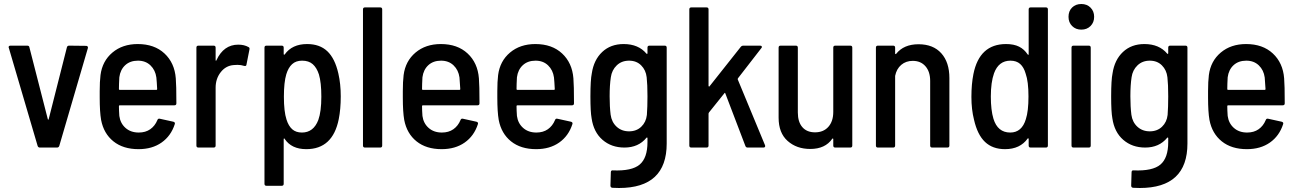

<svg xmlns="http://www.w3.org/2000/svg" viewBox="-20 -737 6479 959"><path d="M23 -501Q23 -509 33 -509H116Q126 -509 127 -500L219 -141Q220 -139 221 -139Q222 -139 223 -141L314 -500Q316 -509 325 -509L410 -508Q415 -508 417.5 -505Q420 -502 419 -497L276 -8Q273 0 265 0H179Q171 0 168 -8L24 -498Z M766 -137Q769 -146 778 -144L846 -129Q856 -126 853 -117Q834 -58 787 -25Q740 8 672 8Q595 8 546.5 -31Q498 -70 485 -138Q478 -178 478 -250V-282Q478 -330 482 -362Q491 -432 541.5 -474.5Q592 -517 668 -517Q751 -517 801.5 -470Q852 -423 858 -346Q861 -312 861 -221Q861 -211 851 -211H578Q574 -211 574 -207Q574 -186 576 -158Q581 -121 607 -98Q633 -75 673 -75Q707 -75 730.5 -91.5Q754 -108 766 -137ZM576 -351Q574 -315 574 -292Q574 -288 578 -288H761Q765 -288 765 -292Q763 -332 761 -350Q756 -387 731.5 -410.5Q707 -434 669 -434Q630 -434 605.5 -411.5Q581 -389 576 -351Z M1221 -502Q1228 -499 1226 -490L1211 -414Q1210 -405 1199 -408Q1184 -413 1166 -413Q1153 -413 1147 -412Q1108 -409 1082.5 -376.5Q1057 -344 1057 -299V-10Q1057 0 1047 0H971Q961 0 961 -10V-499Q961 -509 971 -509H1047Q1057 -509 1057 -499V-437Q1057 -434 1058.5 -433.5Q1060 -433 1061 -436Q1097 -514 1170 -514Q1200 -514 1221 -502Z M1682 -256Q1682 -192 1672 -142Q1642 8 1510 8Q1436 8 1402 -43Q1401 -46 1399 -45.5Q1397 -45 1397 -42V181Q1397 191 1387 191H1311Q1301 191 1301 181V-499Q1301 -509 1311 -509H1387Q1397 -509 1397 -499V-467Q1397 -465 1398.5 -464Q1400 -463 1402 -465Q1439 -517 1514 -517Q1577 -517 1615 -481Q1653 -445 1670 -370Q1682 -318 1682 -256ZM1585 -254Q1585 -325 1573 -365Q1562 -399 1542 -416.5Q1522 -434 1489 -434Q1458 -434 1439 -416.5Q1420 -399 1410 -366Q1398 -326 1398 -254Q1398 -180 1411 -140Q1421 -108 1439.5 -91.5Q1458 -75 1488 -75Q1546 -75 1570 -138Q1585 -180 1585 -254Z M1803 -700H1879Q1889 -700 1889 -690V-10Q1889 0 1879 0H1803Q1793 0 1793 -10V-690Q1793 -700 1803 -700Z M2280 -137Q2283 -146 2292 -144L2360 -129Q2370 -126 2367 -117Q2348 -58 2301 -25Q2254 8 2186 8Q2109 8 2060.5 -31Q2012 -70 1999 -138Q1992 -178 1992 -250V-282Q1992 -330 1996 -362Q2005 -432 2055.5 -474.5Q2106 -517 2182 -517Q2265 -517 2315.5 -470Q2366 -423 2372 -346Q2375 -312 2375 -221Q2375 -211 2365 -211H2092Q2088 -211 2088 -207Q2088 -186 2090 -158Q2095 -121 2121 -98Q2147 -75 2187 -75Q2221 -75 2244.5 -91.5Q2268 -108 2280 -137ZM2090 -351Q2088 -315 2088 -292Q2088 -288 2092 -288H2275Q2279 -288 2279 -292Q2277 -332 2275 -350Q2270 -387 2245.5 -410.5Q2221 -434 2183 -434Q2144 -434 2119.5 -411.5Q2095 -389 2090 -351Z M2752 -137Q2755 -146 2764 -144L2832 -129Q2842 -126 2839 -117Q2820 -58 2773 -25Q2726 8 2658 8Q2581 8 2532.5 -31Q2484 -70 2471 -138Q2464 -178 2464 -250V-282Q2464 -330 2468 -362Q2477 -432 2527.5 -474.5Q2578 -517 2654 -517Q2737 -517 2787.5 -470Q2838 -423 2844 -346Q2847 -312 2847 -221Q2847 -211 2837 -211H2564Q2560 -211 2560 -207Q2560 -186 2562 -158Q2567 -121 2593 -98Q2619 -75 2659 -75Q2693 -75 2716.5 -91.5Q2740 -108 2752 -137ZM2562 -351Q2560 -315 2560 -292Q2560 -288 2564 -288H2747Q2751 -288 2751 -292Q2749 -332 2747 -350Q2742 -387 2717.5 -410.5Q2693 -434 2655 -434Q2616 -434 2591.5 -411.5Q2567 -389 2562 -351Z M3224 -509H3300Q3310 -509 3310 -499V-20Q3310 202 3072 202Q3050 202 3039 201Q3029 200 3029 190L3031 123Q3031 118 3034 115.5Q3037 113 3041 114Q3136 118 3175 85Q3214 52 3214 -27V-47Q3214 -49 3212.5 -50Q3211 -51 3209 -49Q3169 0 3099 0Q3034 0 2989.5 -38.5Q2945 -77 2935 -146Q2929 -178 2929 -255Q2929 -338 2936 -371Q2946 -438 2988 -477.5Q3030 -517 3095 -517Q3169 -517 3209 -469Q3211 -467 3212.5 -468Q3214 -469 3214 -471V-499Q3214 -509 3224 -509ZM3214 -256Q3214 -316 3210 -351Q3206 -387 3182.5 -410.5Q3159 -434 3122 -434Q3085 -434 3060.5 -410.5Q3036 -387 3031 -351Q3025 -312 3025 -256Q3025 -204 3030 -164Q3035 -127 3060 -104Q3085 -81 3122 -81Q3159 -81 3183 -104Q3207 -127 3211 -163Q3214 -202 3214 -256Z M3433 -700H3509Q3519 -700 3519 -690V-308Q3519 -306 3521 -305Q3523 -304 3524 -306L3680 -503Q3685 -509 3693 -509H3777Q3783 -509 3785 -505Q3787 -501 3783 -497L3666 -346Q3664 -342 3665 -340L3801 -12L3802 -8Q3802 0 3793 0H3714Q3706 0 3703 -8L3603 -270Q3601 -276 3598 -271L3521 -175Q3519 -171 3519 -170V-10Q3519 0 3509 0H3433Q3423 0 3423 -10V-690Q3423 -700 3433 -700Z M4152 -509H4227Q4237 -509 4237 -499V-10Q4237 0 4227 0H4152Q4142 0 4142 -10V-42Q4142 -44 4140.5 -45Q4139 -46 4137 -44Q4102 7 4027 7Q3959 7 3914 -33Q3869 -73 3869 -149V-499Q3869 -509 3879 -509H3955Q3965 -509 3965 -499V-175Q3965 -128 3987.5 -102Q4010 -76 4051 -76Q4093 -76 4117.5 -103.5Q4142 -131 4142 -178V-499Q4142 -509 4152 -509Z M4722 -347V-10Q4722 0 4712 0H4636Q4626 0 4626 -10V-333Q4626 -379 4602.5 -406Q4579 -433 4539 -433Q4505 -433 4481.5 -413Q4458 -393 4451 -358V-354V-10Q4451 0 4441 0H4365Q4355 0 4355 -10V-499Q4355 -509 4365 -509H4441Q4451 -509 4451 -499V-470Q4451 -468 4452.5 -467Q4454 -466 4456 -468Q4494 -516 4568 -516Q4641 -516 4681.5 -471Q4722 -426 4722 -347Z M5128 -700H5204Q5214 -700 5214 -690V-10Q5214 0 5204 0H5128Q5118 0 5118 -10V-43Q5118 -45 5116 -46Q5114 -47 5113 -45Q5075 8 5000 8Q4938 8 4900 -28Q4862 -64 4845 -139Q4832 -190 4832 -253Q4832 -317 4842 -367Q4872 -517 5005 -517Q5044 -517 5070 -504Q5096 -491 5113 -465Q5115 -463 5116.5 -463Q5118 -463 5118 -466V-690Q5118 -700 5128 -700ZM5117 -255Q5117 -330 5103 -369Q5094 -401 5075.5 -417.5Q5057 -434 5027 -434Q4968 -434 4945 -371Q4929 -326 4929 -255Q4929 -187 4942 -144Q4963 -75 5026 -75Q5084 -75 5104 -142Q5117 -182 5117 -255Z M5317 -653Q5317 -682 5335 -699.5Q5353 -717 5381 -717Q5409 -717 5427 -699Q5445 -681 5445 -653Q5445 -625 5427 -607Q5409 -589 5381 -589Q5353 -589 5335 -607Q5317 -625 5317 -653ZM5342 -509H5418Q5428 -509 5428 -499V-10Q5428 0 5418 0H5342Q5332 0 5332 -10V-499Q5332 -509 5342 -509Z M5825 -509H5901Q5911 -509 5911 -499V-20Q5911 202 5673 202Q5651 202 5640 201Q5630 200 5630 190L5632 123Q5632 118 5635 115.5Q5638 113 5642 114Q5737 118 5776 85Q5815 52 5815 -27V-47Q5815 -49 5813.5 -50Q5812 -51 5810 -49Q5770 0 5700 0Q5635 0 5590.5 -38.5Q5546 -77 5536 -146Q5530 -178 5530 -255Q5530 -338 5537 -371Q5547 -438 5589 -477.5Q5631 -517 5696 -517Q5770 -517 5810 -469Q5812 -467 5813.5 -468Q5815 -469 5815 -471V-499Q5815 -509 5825 -509ZM5815 -256Q5815 -316 5811 -351Q5807 -387 5783.5 -410.5Q5760 -434 5723 -434Q5686 -434 5661.5 -410.5Q5637 -387 5632 -351Q5626 -312 5626 -256Q5626 -204 5631 -164Q5636 -127 5661 -104Q5686 -81 5723 -81Q5760 -81 5784 -104Q5808 -127 5812 -163Q5815 -202 5815 -256Z M6302 -137Q6305 -146 6314 -144L6382 -129Q6392 -126 6389 -117Q6370 -58 6323 -25Q6276 8 6208 8Q6131 8 6082.5 -31Q6034 -70 6021 -138Q6014 -178 6014 -250V-282Q6014 -330 6018 -362Q6027 -432 6077.5 -474.5Q6128 -517 6204 -517Q6287 -517 6337.5 -470Q6388 -423 6394 -346Q6397 -312 6397 -221Q6397 -211 6387 -211H6114Q6110 -211 6110 -207Q6110 -186 6112 -158Q6117 -121 6143 -98Q6169 -75 6209 -75Q6243 -75 6266.5 -91.5Q6290 -108 6302 -137ZM6112 -351Q6110 -315 6110 -292Q6110 -288 6114 -288H6297Q6301 -288 6301 -292Q6299 -332 6297 -350Q6292 -387 6267.5 -410.5Q6243 -434 6205 -434Q6166 -434 6141.5 -411.5Q6117 -389 6112 -351Z"/></svg>

Font: Barlow Semi Condensed Medium
Style: Regular
Weight: 500
Width: 4
Designer: Jeremy Tribby
Foundry: Tribby Type
Version: Version 1.422; ttfautohint (v1.8)